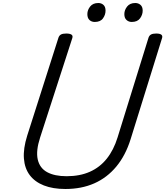

<svg xmlns="http://www.w3.org/2000/svg" viewBox="-20 -1238 1099 1277"><path d="M415 19Q332 19 272 -4.5Q212 -28 178 -73Q144 -118 139 -184Q134 -250 161 -336L369 -988Q374 -1002 385.5 -1008.5Q397 -1015 421 -1015Q444 -1015 455 -1008Q466 -1001 461 -985L247 -324Q218 -235 231 -177.5Q244 -120 293.5 -93Q343 -66 423 -66Q511 -66 577.5 -95.5Q644 -125 690 -182.5Q736 -240 762 -324L968 -988Q973 -1002 984.5 -1008.5Q996 -1015 1019 -1015Q1067 -1015 1058 -985L849 -313Q815 -204 753.5 -130Q692 -56 607 -18.5Q522 19 415 19ZM610 -1092Q589 -1092 575 -1105Q561 -1118 561 -1144Q561 -1171 579.5 -1194.5Q598 -1218 634 -1218Q654 -1218 668 -1205.5Q682 -1193 682 -1167Q682 -1140 665 -1116Q648 -1092 610 -1092ZM856 -1092Q836 -1092 821.5 -1105Q807 -1118 807 -1144Q807 -1171 825.5 -1194.5Q844 -1218 880 -1218Q900 -1218 914.5 -1205.5Q929 -1193 929 -1167Q929 -1140 911.5 -1116Q894 -1092 856 -1092Z"/></svg>

Font: Playwrite MX
Style: Regular
Weight: 400
Designer: Veronika Burian, José Scaglione
Foundry: TypeTogether
Version: Version 1.002